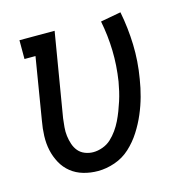

<svg xmlns="http://www.w3.org/2000/svg" viewBox="-85 -603 669 691"><g transform="rotate(-15 250.0 -257.5)"><path d="M198 8Q170 8 144 0.5Q118 -7 98 -23Q78 -39 65.5 -62Q53 -85 47.5 -110.5Q42 -136 43 -164Q44 -192 49 -219L87 -450H46V-520H177L125 -208Q123 -192 121.5 -175.5Q120 -159 122 -143Q124 -127 129 -112Q134 -97 143.5 -85.5Q153 -74 168 -68Q183 -62 199 -62Q216 -62 234 -68.5Q252 -75 265.5 -87.5Q279 -100 290 -115.5Q301 -131 309 -147.5Q317 -164 323.5 -181Q330 -198 335.5 -215Q341 -232 345 -249.5Q349 -267 352 -284Q361 -342 359.5 -398Q358 -454 347 -509L423 -523Q435 -462 437 -399.5Q439 -337 428 -273Q423 -241 414.5 -210Q406 -179 393 -148.5Q380 -118 361.5 -89Q343 -60 318 -37Q293 -14 261 -3Q229 8 198 8Z"/></g></svg>

Font: Iosevka Gothic
Style: Italic
Weight: 400
Italic angle: -9°
Monospace: yes
Designer: Belleve Invis
Foundry: Belleve Invis
Version: Version 15.5.1; ttfautohint (v1.8.4)